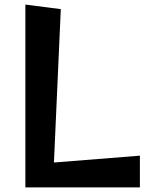

<svg xmlns="http://www.w3.org/2000/svg" viewBox="-20 -820 661 840"><path d="M91 0V-800L246 -780L216 -109L592 -139V0Z"/></svg>

Font: RocknRoll One
Style: Regular
Weight: 400
Designer: Fontworks Inc.
Foundry: Fontworks Inc.
Version: Version 1.100